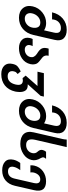

<svg xmlns="http://www.w3.org/2000/svg" viewBox="941 -1721 1054 2976"><g transform="rotate(90 1468.0 -233.0)"><path d="M442 -740Q534 -740 576.5 -691Q619 -642 598 -553L522 -224Q499 -121 427.5 -60.5Q356 0 255 0Q159 0 108 -60Q57 -120 79 -214Q100 -304 173.5 -362.5Q247 -421 337 -421Q401 -421 450 -389L485 -542Q510 -650 415 -650Q366 -650 331 -622.5Q296 -595 285 -547Q280 -525 281 -513H171Q195 -617 267 -678.5Q339 -740 442 -740ZM269 -90Q318 -90 357 -121.5Q396 -153 407 -203Q419 -256 401 -294Q383 -331 330 -331Q278 -331 238.5 -294.5Q199 -258 187 -203Q176 -154 198.5 -122Q221 -90 269 -90Z M748 -90Q790 -90 822 -113Q854 -136 864 -176Q878 -234 817 -276Q816 -277 802 -286Q788 -295 786 -296.5Q784 -298 771.5 -307.5Q759 -317 756.5 -320.5Q754 -324 745 -333.5Q736 -343 734 -349Q732 -355 727.5 -366Q723 -377 723 -387Q723 -397 723.5 -409.5Q724 -422 727 -436Q729 -447 734 -460H844Q829 -397 872 -362Q877 -358 890.5 -347.5Q904 -337 912 -330Q915 -328 923 -321.5Q931 -315 933.5 -312.5Q936 -310 942.5 -304Q949 -298 951.5 -295Q954 -292 958.5 -286Q963 -280 965.5 -275Q968 -270 970.5 -263Q973 -256 975 -248Q983 -216 974 -177Q955 -94 886 -47Q817 0 727 0Q644 0 598 -46Q552 -92 570 -173Q574 -192 585 -212H695Q686 -198 680 -173Q672 -137 691.5 -113.5Q711 -90 748 -90Z M1086 80Q1076 124 1096.5 149.5Q1117 175 1162 175Q1261 175 1290 52Q1315 -60 1226 -60Q1206 -60 1191 -56L1152 -104L1313 -287H1091L1114 -386H1477L1466 -336L1286 -136H1300Q1359 -136 1383.5 -100Q1408 -64 1406 -6Q1404 36 1399 58Q1375 162 1305 218Q1235 274 1130 274Q1042 274 997 226.5Q952 179 971 97Q977 70 987 50.5Q997 31 1015.5 16.5Q1034 2 1046 -5Q1058 -12 1087 -27L1127 20Q1107 36 1099.5 46Q1092 56 1086 80Z M1884 -740Q1976 -740 2018.5 -691Q2061 -642 2040 -553L1964 -224Q1941 -121 1869.5 -60.5Q1798 0 1697 0Q1601 0 1550 -60Q1499 -120 1521 -214Q1542 -304 1615.5 -362.5Q1689 -421 1779 -421Q1843 -421 1892 -389L1927 -542Q1952 -650 1857 -650Q1808 -650 1773 -622.5Q1738 -595 1727 -547Q1722 -525 1723 -513H1613Q1637 -617 1709 -678.5Q1781 -740 1884 -740ZM1711 -90Q1760 -90 1799 -121.5Q1838 -153 1849 -203Q1861 -256 1843 -294Q1825 -331 1772 -331Q1720 -331 1680.5 -294.5Q1641 -258 1629 -203Q1618 -154 1640.5 -122Q1663 -90 1711 -90Z M2228 -111Q2274 -111 2308.5 -136.5Q2343 -162 2353 -206Q2364 -256 2330 -290Q2295 -327 2305 -366Q2310 -392 2332 -420H2442Q2423 -399 2419 -382Q2415 -365 2430 -339Q2476 -264 2460 -197Q2442 -117 2368 -69Q2294 -21 2211 -21Q2105 -21 2056.5 -74.5Q2008 -128 2032 -230L2134 -671Q2142 -708 2143 -740H2260L2147 -250Q2116 -111 2228 -111Z M2759 -330Q2719 -330 2691.5 -300.5Q2664 -271 2654 -226Q2649 -201 2653 -177H2543Q2540 -205 2547 -237Q2567 -323 2635 -372Q2703 -420 2789 -420Q2971 -420 2927 -231L2860 62Q2838 157 2776 208.5Q2714 260 2620 260Q2531 260 2484 214Q2437 168 2456 83Q2469 28 2507 -20H2617Q2577 33 2567 79Q2557 122 2575.5 146Q2594 170 2637 170Q2725 170 2748 69L2817 -231Q2839 -330 2759 -330Z"/></g></svg>

Font: Miedinger
Style: Bold-Italic
Weight: 700
Italic angle: -13°
Version: Version 001.000